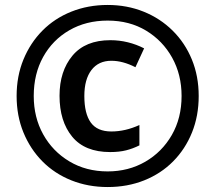

<svg xmlns="http://www.w3.org/2000/svg" viewBox="-20 -744 869 774"><path d="M414 10Q335 10 267.5 -17Q200 -44 151 -93.5Q102 -143 74.5 -210Q47 -277 47 -357Q47 -437 74.5 -504Q102 -571 151 -620.5Q200 -670 267.5 -697Q335 -724 414 -724Q492 -724 559 -697Q626 -670 676 -620.5Q726 -571 753.5 -504Q781 -437 781 -357Q781 -277 754 -210Q727 -143 678 -93.5Q629 -44 561.5 -17Q494 10 414 10ZM414 -53Q498 -53 565.5 -92Q633 -131 672.5 -199.5Q712 -268 712 -357Q712 -443 674 -511.5Q636 -580 569 -620.5Q502 -661 414 -661Q327 -661 259.5 -622Q192 -583 154 -514.5Q116 -446 116 -357Q116 -271 154 -202.5Q192 -134 259.5 -93.5Q327 -53 414 -53ZM424 -131Q322 -131 271 -193Q220 -255 220 -358Q220 -457 272 -519.5Q324 -582 425 -582Q461 -582 495.5 -573.5Q530 -565 561 -549L526 -473Q475 -499 429 -499Q377 -499 348.5 -461.5Q320 -424 320 -357Q320 -286 346 -250Q372 -214 429 -214Q485 -214 542 -240V-158Q516 -145 488.5 -138Q461 -131 424 -131Z"/></svg>

Font: Noto Sans Lao UI SemBd
Style: Regular
Weight: 600
Designer: Monotype Design Team
Foundry: Monotype Imaging Inc.
Version: Version 2.000; ttfautohint (v1.8.4.7-5d5b)